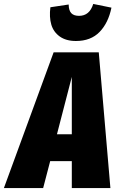

<svg xmlns="http://www.w3.org/2000/svg" viewBox="-78 -964 604 984"><path d="M311 -753.9Q260.3 -753.9 228 -777.1Q195.8 -800.3 184.8 -838.4Q173.8 -876.5 180.2 -926.8L273.9 -940.9Q274.4 -910.2 287.4 -896.5Q300.3 -882.8 327.1 -882.8Q380.9 -882.8 399.9 -943.8L493.2 -924.8Q477.1 -846.2 432.1 -800Q387.2 -753.9 311 -753.9ZM196.8 -695.8H428.2L487.8 0H290V-138.2H179.2L143.1 0H-58.1ZM213.9 -275.9H290V-569.8Z"/></svg>

Font: Fira Sans Compressed Heavy
Style: Italic
Weight: 900
Width: 3
Italic angle: -8°
Designer: Carrois Corporate & Edenspiekermann AG
Foundry: Carrois Corporate GbR & Edenspiekermann AG
Version: Version 4.203;PS 004.203;hotconv 1.0.88;makeotf.lib2.5.64775